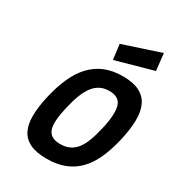

<svg xmlns="http://www.w3.org/2000/svg" viewBox="-225 -1102 1147 1250"><g transform="rotate(30 348.5 -477.0)"><path d="M347 -115Q385 -115 414 -128Q443 -141 465 -168Q487 -195 503.5 -237.5Q520 -280 534 -340Q562 -459 545.5 -517Q529 -575 453 -575Q415 -575 386 -560.5Q357 -546 334.5 -517Q312 -488 295 -444Q278 -400 264 -340Q250 -280 247 -237.5Q244 -195 253.5 -168Q263 -141 286 -128Q309 -115 347 -115ZM318 12Q241 12 193.5 -10.5Q146 -33 123.5 -77Q101 -121 101.5 -187Q102 -253 122 -340Q142 -427 172.5 -494.5Q203 -562 246.5 -608Q290 -654 348 -678Q406 -702 483 -702Q559 -702 606.5 -678Q654 -654 676 -608Q698 -562 697 -494.5Q696 -427 676 -340Q656 -253 626 -187Q596 -121 553 -77Q510 -33 452 -10.5Q394 12 318 12ZM636 -966 650 -839 371 -761 357 -874Z"/></g></svg>

Font: Panefresco 999wt
Style: Italic
Weight: 900
Version: Version 1.001